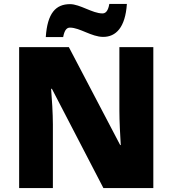

<svg xmlns="http://www.w3.org/2000/svg" viewBox="-20 -1004 874 973"><path d="M212 -816H300C308 -859 323 -864 335 -864C384 -864 444 -817 503 -817C567 -817 615 -864 623 -984H534C527 -942 511 -936 499 -936C449 -936 385 -983 335 -983C263 -983 220 -938 212 -816ZM757 -51V-765H585V-442C585 -393 589 -315 592 -269H589L329 -765H77V-51H248V-373C248 -426 243 -508 239 -554H243L504 -51Z"/></svg>

Font: Noto Sans Tamil UI Black
Style: Regular
Weight: 900
Designer: Jelle Bosma - Monotype Design Team
Foundry: Monotype Imaging Inc.
Version: Version 2.004